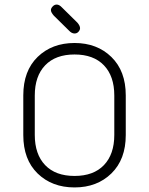

<svg xmlns="http://www.w3.org/2000/svg" viewBox="-20 -820 659 849"><path d="M83 -222.7V-398.4Q83 -506.8 146.5 -568.4Q210 -629.9 309.6 -629.9Q409.2 -629.9 472.7 -567.9Q536.1 -505.9 536.1 -398.4V-222.7Q536.1 -115.2 472.7 -53.2Q409.2 8.8 309.6 8.8Q210 8.8 146.5 -52.7Q83 -114.3 83 -222.7ZM133.8 -397.5V-223.6Q133.8 -137.7 179.7 -89.8Q225.6 -42 309.6 -42Q393.6 -42 439.5 -89.8Q485.4 -137.7 485.4 -223.6V-397.5Q485.4 -483.4 439.5 -531.2Q393.6 -579.1 309.6 -579.1Q225.6 -579.1 179.7 -531.2Q133.8 -483.4 133.8 -397.5ZM230.5 -799.8Q242.2 -799.8 253.9 -787.1L322.3 -719.7Q334 -706.1 334 -695.3Q334 -687.5 327.1 -679.7Q320.3 -671.9 309.6 -671.9Q296.9 -671.9 285.2 -684.6L217.8 -751Q205.1 -765.6 205.1 -775.4Q205.1 -783.2 212.9 -791.5Q220.7 -799.8 230.5 -799.8Z"/></svg>

Font: Jura
Style: Book
Weight: 400
Version: Version 2.3